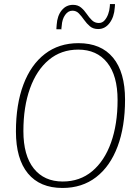

<svg xmlns="http://www.w3.org/2000/svg" viewBox="-20 -923 679 952"><path d="M290 9Q178 9 118.5 -63Q59 -135 59 -271Q59 -405 96 -503.5Q133 -602 202.5 -655.5Q272 -709 369 -709Q481 -709 540.5 -637Q600 -565 600 -429Q600 -295 563 -196.5Q526 -98 456.5 -44.5Q387 9 290 9ZM291 -23Q376 -23 437 -74Q498 -125 530.5 -216Q563 -307 563 -427Q563 -548 511.5 -612.5Q460 -677 368 -677Q283 -677 222 -626Q161 -575 128.5 -484Q96 -393 96 -273Q96 -152 147.5 -87.5Q199 -23 291 -23ZM260 -778Q260 -781 259.5 -779Q259 -777 259.5 -779.5Q260 -782 261 -800Q264 -845 286 -872Q308 -899 342 -899Q366 -899 382 -885.5Q398 -872 410 -854Q422 -836 436 -822.5Q450 -809 470 -809Q487 -809 498.5 -822Q510 -835 516.5 -853.5Q523 -872 524 -888Q525 -896 525 -898Q525 -900 525 -903H550Q550 -900 550 -897Q550 -894 549 -885Q546 -839 523.5 -809Q501 -779 467 -779Q442 -779 426 -792.5Q410 -806 397 -824.5Q384 -843 371 -856.5Q358 -870 339 -870Q318 -870 303 -849Q288 -828 286 -795Q285 -782 284 -778H285Q285 -780 284.5 -776Q284 -772 284 -778Z"/></svg>

Font: Georama ExtraLight
Style: Italic
Weight: 200
Italic angle: -9°
Designer: Jean-Baptiste Levee
Foundry: Production Type
Version: Version 1.000